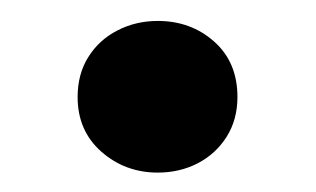

<svg xmlns="http://www.w3.org/2000/svg" viewBox="-20 -154 309 188"><path d="M134.5 15Q102.5 15 79.2 -5.5Q56 -26 56 -59Q56 -81.5 66.5 -98.2Q77 -115 95 -124.2Q113 -133.5 134.5 -133.5Q167 -133.5 189.8 -113.2Q212.5 -93 212.5 -59Q212.5 -37 202 -20.2Q191.5 -3.5 173.8 5.8Q156 15 134.5 15Z"/></svg>

Font: Geologica Thin Cursive
Style: Regular
Weight: 400
Version: Version 1.010;gftools[0.9.28]